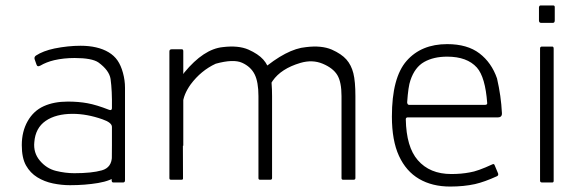

<svg xmlns="http://www.w3.org/2000/svg" viewBox="-20 -670 2137 705"><path d="M356 -232Q299 -252 247 -252Q185 -252 147.5 -226Q110 -200 106 -148Q102 -109 126.5 -80Q151 -51 185.5 -42.5Q220 -34 253 -34Q317 -34 354 -44.5Q391 -55 391 -97V-204Q391 -220 356 -232ZM439 -99Q439 -48 413.5 -27Q388 -6 340 2Q292 10 237 10Q206 10 174.5 3.5Q143 -3 117 -19Q91 -35 75.5 -62.5Q60 -90 60 -137Q60 -187 81.5 -225Q103 -263 140.5 -280Q178 -297 229 -297Q268 -297 301 -291Q334 -285 380 -267Q390 -263 391 -272Q392 -337 386 -380Q381 -412 341 -441Q317 -457 254 -457Q214 -457 179 -449Q150 -442 128 -429Q117 -423 114 -433L107 -453Q105 -461 112 -466Q138 -483 180 -492Q230 -502 276 -502Q307 -502 333 -496Q359 -490 379 -478Q399 -466 411.5 -448Q424 -430 431.5 -402.5Q439 -375 439 -348ZM391 -136H439V-8Q439 0 432 0H396Q390 0 390 -8Z M602 -16V-286Q605 -329 657 -404Q728 -490 798 -497Q855 -504 892 -488Q928 -472 946.5 -451.5Q965 -431 972 -400.5Q979 -370 979 -317V-16Q979 -10 972 -10H935Q929 -10 929 -16V-317Q929 -369 915 -397Q901 -425 869 -439.5Q837 -454 772 -436Q718 -411 680 -360Q653 -322 651 -288L652 -16Q653 -10 646 -10H608Q602 -10 602 -16ZM653 -135H602V-481Q602 -489 610 -489H648Q653 -489 653 -482ZM939 -411Q1033 -491 1104 -497Q1160 -504 1198 -488Q1234 -472 1252 -451.5Q1270 -431 1277.5 -401Q1285 -371 1285 -317V-16Q1285 -10 1278 -10H1240Q1234 -10 1234 -16V-317Q1234 -369 1218.5 -394.5Q1203 -420 1165 -436Q1127 -452 1083 -439Q1012 -418 981 -373Q971 -358 967 -347Z M1769 -291Q1762 -387 1731 -422Q1695 -462 1622 -462Q1572 -462 1537.5 -442.5Q1503 -423 1487 -375Q1479 -353 1475 -294Q1476 -285 1482 -285H1761Q1769 -285 1769 -291ZM1470 -232Q1472 -130 1514 -82Q1558 -31 1637 -31Q1674 -31 1705 -37Q1733 -41 1789 -67Q1794 -69 1796 -64L1809 -33Q1811 -26 1805 -23Q1759 -2 1724 6Q1683 15 1633 15Q1567 15 1519 -13Q1471 -41 1445 -97.5Q1419 -154 1419 -242Q1419 -385 1473 -446.5Q1527 -508 1622 -508Q1696 -508 1740.5 -474Q1785 -440 1805 -382Q1820 -317 1823 -255Q1824 -239 1808 -239H1476Q1470 -238 1470 -232Z M1959 -595V-643Q1960 -650 1965 -650H2011Q2017 -650 2017 -644V-595Q2017 -586 2010 -586H1967Q1959 -586 1959 -595ZM1963 -7V-492Q1963 -499 1970 -499H2008Q2013 -499 2013 -491V-6Q2013 0 2008 0H1970Q1963 0 1963 -7Z"/></svg>

Font: Vivano Light
Style: Regular
Weight: 300
Designer: Joe Prince, Josias Burgherr
Version: Version 2.064;September 19, 2022;FontCreator 14.0.0.2877 64-